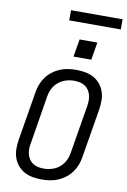

<svg xmlns="http://www.w3.org/2000/svg" viewBox="-117 -1191 834 1265"><g transform="rotate(10 300.0 -558.0)"><path d="M254 8Q223 8 193 2.5Q163 -3 137.5 -17Q112 -31 93.5 -53.5Q75 -76 65.5 -104Q56 -132 56 -162.5Q56 -193 61 -225L115 -550Q119 -577 129 -603.5Q139 -630 156 -653.5Q173 -677 196.5 -695Q220 -713 246.5 -724Q273 -735 300.5 -739Q328 -743 355 -743Q355 -743 355 -743Q355 -743 355 -743Q386 -743 416 -737.5Q446 -732 471.5 -718Q497 -704 515.5 -681.5Q534 -659 543.5 -631Q553 -603 553 -572.5Q553 -542 548 -510L494 -185Q490 -158 480 -131.5Q470 -105 453 -81.5Q436 -58 412.5 -40Q389 -22 362.5 -11Q336 0 308.5 4Q281 8 254 8Q254 8 254 8Q254 8 254 8ZM255 -65Q273 -65 291.5 -68.5Q310 -72 327.5 -79.5Q345 -87 360 -99.5Q375 -112 386 -128Q397 -144 403.5 -161.5Q410 -179 413 -197L467 -522Q470 -542 470 -560.5Q470 -579 465 -596.5Q460 -614 450 -628.5Q440 -643 425 -652.5Q410 -662 391.5 -666Q373 -670 354 -670Q336 -670 317.5 -666.5Q299 -663 282 -655.5Q265 -648 249.5 -635.5Q234 -623 223 -607Q212 -591 205.5 -573.5Q199 -556 196 -538L143 -213Q139 -193 139 -174.5Q139 -156 144 -138.5Q149 -121 159 -106.5Q169 -92 184 -82.5Q199 -73 217.5 -69Q236 -65 255 -65ZM321 -826 341 -944H460L440 -826ZM252 -1056V-1124H597V-1056Z"/></g></svg>

Font: Iosevka SS04 Extended Oblique
Style: Regular
Weight: 400
Width: 7
Italic angle: -9°
Monospace: yes
Designer: Belleve Invis
Foundry: Belleve Invis
Version: Version 19.0.0; ttfautohint (v1.8.4)